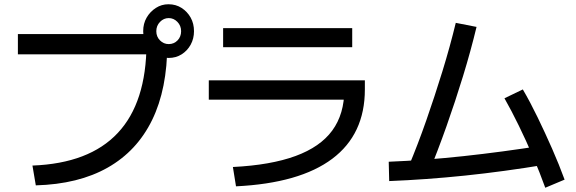

<svg xmlns="http://www.w3.org/2000/svg" viewBox="-20 -872 2680 894"><path d="M131.1 -101.1Q395.6 -111.1 528.3 -252.8Q661.1 -394.4 662.2 -667.8L708.9 -618.9H63.3V-713.3H707.8V-666.7H758.9Q758.9 -457.8 688.3 -313.3Q617.8 -168.9 481.7 -91.7Q345.6 -14.4 146.7 -8.9ZM646.7 -726.7Q646.7 -762.2 662.8 -790Q678.9 -817.8 705.6 -835Q732.2 -852.2 764.4 -852.2Q798.9 -852.2 825.6 -835Q852.2 -817.8 867.8 -790Q883.3 -762.2 883.3 -726.7Q883.3 -692.2 867.8 -663.9Q852.2 -635.6 825.6 -618.9Q798.9 -602.2 765.6 -602.2Q732.2 -602.2 705.6 -618.9Q678.9 -635.6 662.8 -663.9Q646.7 -692.2 646.7 -726.7ZM823.3 -726.7Q823.3 -752.2 806.1 -770Q788.9 -787.8 765.6 -787.8Q742.2 -787.8 725 -770Q707.8 -752.2 707.8 -726.7Q707.8 -701.1 725 -683.9Q742.2 -666.7 765.6 -666.7Q790 -666.7 806.7 -683.9Q823.3 -701.1 823.3 -726.7Z M1064.4 -94.4Q1241.1 -103.3 1356.1 -145.6Q1471.1 -187.8 1527.2 -264.4Q1583.3 -341.1 1583.3 -455.6L1627.8 -407.8H952.2V-497.8H1678.9V-455.6Q1678.9 -246.7 1527.2 -132.8Q1375.6 -18.9 1078.9 -4.4ZM1018.9 -652.2V-741.1H1620V-652.2Z M1882.2 -95.6Q1925.6 -198.9 1965 -311.7Q2004.4 -424.4 2040 -540Q2075.6 -655.6 2102.2 -765.6L2198.9 -746.7Q2172.2 -635.6 2136.1 -517.8Q2100 -400 2058.9 -283.9Q2017.8 -167.8 1973.3 -60ZM1790 -118.9Q1958.9 -125.6 2138.3 -145Q2317.8 -164.4 2507.8 -194.4L2521.1 -105.6Q2326.7 -73.3 2145 -54.4Q1963.3 -35.6 1792.2 -28.9ZM2518.9 2.2Q2493.3 -68.9 2461.7 -142.8Q2430 -216.7 2395.6 -287.2Q2361.1 -357.8 2328.9 -414.4L2414.4 -455.6Q2448.9 -396.7 2483.3 -325.6Q2517.8 -254.4 2550.6 -180Q2583.3 -105.6 2608.9 -35.6Z"/></svg>

Font: Paperlogy 5 Medium
Style: Regular
Weight: 500
Designer: redesigned by Lee Juim, glyphs from Gmarket Sans & Montserrat
Foundry: PT&
Version: Version 1.001